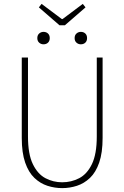

<svg xmlns="http://www.w3.org/2000/svg" viewBox="-20 -956 640 988"><path d="M300 12Q261 12 224 0Q187 -12 157 -40.5Q127 -69 109.5 -119.5Q92 -170 92 -246V-660H124V-254Q124 -163 149 -111.5Q174 -60 214 -39Q254 -18 300 -18Q347 -18 387.5 -39Q428 -60 453 -111.5Q478 -163 478 -254V-660H508V-246Q508 -170 490.5 -119.5Q473 -69 443 -40.5Q413 -12 376 0Q339 12 300 12ZM204 -728Q191 -728 181.5 -736.5Q172 -745 172 -760Q172 -775 181.5 -783.5Q191 -792 204 -792Q218 -792 227 -783.5Q236 -775 236 -760Q236 -745 227 -736.5Q218 -728 204 -728ZM396 -728Q383 -728 373.5 -736.5Q364 -745 364 -760Q364 -775 373.5 -783.5Q383 -792 396 -792Q410 -792 419 -783.5Q428 -775 428 -760Q428 -745 419 -736.5Q410 -728 396 -728ZM286 -826 180 -918 194 -936 298 -858H302L406 -936L420 -918L314 -826Z"/></svg>

Font: Source Code Pro ExtraLight
Style: Regular
Weight: 200
Monospace: yes
Designer: Paul D. Hunt, Teo Tuominen
Foundry: Adobe
Version: Version 1.026;hotconv 1.1.0;makeotfexe 2.6.0